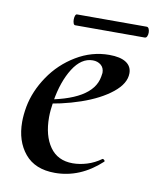

<svg xmlns="http://www.w3.org/2000/svg" viewBox="-66 -563 512 628"><g transform="rotate(10 190.5 -249.5)"><path d="M24 -134Q24 -157 29 -185Q39 -238 72.5 -287.5Q106 -337 157.5 -368Q209 -399 267 -399Q304 -399 323 -386.5Q342 -374 342 -351Q342 -317 303.5 -286Q265 -255 202.5 -233.5Q140 -212 71 -204L73 -217Q239 -242 253 -324Q255 -334 255 -337Q255 -354 244 -363Q233 -372 217 -372Q179 -372 151.5 -328.5Q124 -285 113 -218Q108 -186 108 -164Q108 -103 134 -66Q160 -29 210 -29Q233 -29 257.5 -36.5Q282 -44 304 -60H305Q308 -60 310.5 -57Q313 -54 311 -52Q242 12 158 12Q92 12 58 -29Q24 -70 24 -134ZM132 -493Q132 -500 134 -505.5Q136 -511 140 -511H371Q376 -511 378.5 -505.5Q381 -500 381 -493Q381 -486 378.5 -480.5Q376 -475 371 -475H140Q136 -475 134 -480.5Q132 -486 132 -493Z"/></g></svg>

Font: Cormorant Garamond SemiBold
Style: Italic
Weight: 600
Italic angle: -10°
Designer: Christian Thalmann (Catharsis Fonts)
Foundry: Catharsis Fonts
Version: Version 4.000